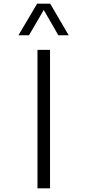

<svg xmlns="http://www.w3.org/2000/svg" viewBox="-20 -1020 482 1040"><path d="M181 -1000H252L352 -829H296L217 -966L137 -829H80ZM183 -750H251V0H183Z"/></svg>

Font: Oakes Grotesk Light
Style: Regular
Weight: 300
Designer: Samuel Oakes
Foundry: Samuel Oakes
Version: Version 1.000;PS 001.000;hotconv 1.0.88;makeotf.lib2.5.64775